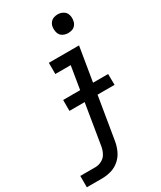

<svg xmlns="http://www.w3.org/2000/svg" viewBox="-268 -828 935 1113"><g transform="rotate(-30 199.0 -271.5)"><path d="M-34 205H68Q98 205 128.5 196.5Q159 188 184 166.5Q209 145 222.5 115.5Q236 86 241 56L338 -530H136V-455H239L157 44Q153 66 142 86.5Q131 107 110 118Q89 129 68 129H-34ZM320 -623Q334 -623 347.5 -627.5Q361 -632 370 -644Q379 -656 381 -670Q385 -690 379.5 -709Q374 -728 357 -738Q340 -748 320 -748Q306 -748 292.5 -743Q279 -738 270 -726Q261 -714 259 -700Q256 -680 261.5 -661Q267 -642 283.5 -632.5Q300 -623 320 -623ZM100 -229H402L401 -302H100Z"/></g></svg>

Font: Iosevka Sparkle
Style: Italic
Weight: 400
Italic angle: -9°
Designer: Belleve Invis
Foundry: Belleve Invis
Version: Version 4.5.0; ttfautohint (v1.8.3)